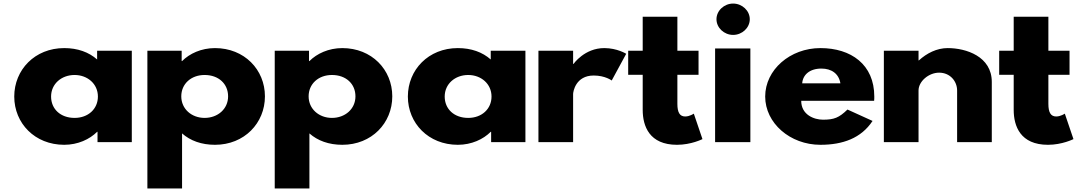

<svg xmlns="http://www.w3.org/2000/svg" viewBox="-20 -798 6047 1078"><path d="M60 -256C60 -106 175.5 15 340.5 15C417.5 15 483.5 -16 525.3 -58H527.5V0H720V-513H525.3V-464C479.1 -505 416.4 -528 340.5 -528C175.5 -528 60 -406 60 -256ZM266.8 -256C266.8 -327 325.1 -377 398.8 -377C471.4 -377 529.7 -327 529.7 -256C529.7 -186 474.7 -136 398.8 -136C319.6 -136 266.8 -186 266.8 -256Z M1467.5 -257C1467.5 -407 1352 -528 1187 -528C1110 -528 1044 -497 1002.2 -455H1000V-513H807.5V260H1002.2V-49C1048.4 -8 1111.1 15 1187 15C1352 15 1467.5 -107 1467.5 -257ZM1260.7 -257C1260.7 -186 1202.4 -136 1128.7 -136C1056.1 -136 997.8 -186 997.8 -257C997.8 -327 1052.8 -377 1128.7 -377C1207.9 -377 1260.7 -327 1260.7 -257Z M2182.5 -257C2182.5 -407 2067 -528 1902 -528C1825 -528 1759 -497 1717.2 -455H1715V-513H1522.5V260H1717.2V-49C1763.4 -8 1826.1 15 1902 15C2067 15 2182.5 -107 2182.5 -257ZM1975.7 -257C1975.7 -186 1917.4 -136 1843.7 -136C1771.1 -136 1712.8 -186 1712.8 -257C1712.8 -327 1767.8 -377 1843.7 -377C1922.9 -377 1975.7 -327 1975.7 -257Z M2270 -256C2270 -106 2385.5 15 2550.5 15C2627.5 15 2693.5 -16 2735.3 -58H2737.5V0H2930V-513H2735.3V-464C2689.1 -505 2626.4 -528 2550.5 -528C2385.5 -528 2270 -406 2270 -256ZM2476.8 -256C2476.8 -327 2535.1 -377 2608.8 -377C2681.4 -377 2739.7 -327 2739.7 -256C2739.7 -186 2684.7 -136 2608.8 -136C2529.6 -136 2476.8 -186 2476.8 -256Z M3003.1 0H3197.8V-270C3197.8 -283 3212.1 -374 3313.3 -374C3378.2 -374 3414.5 -346 3414.5 -346L3495.9 -496C3495.9 -496 3445.3 -528 3372.7 -528C3261.6 -528 3200 -439 3200 -439H3197.8V-513H3003.1Z M3588.5 -513H3507V-378H3588.5V-181C3588.5 -90 3625.8 15 3781 15C3861.2 15 3924 -17 3924 -17L3875.5 -160C3875.5 -160 3852.5 -144 3827.2 -144C3796.3 -144 3783.2 -167 3783.2 -215V-378H3902V-513H3783.2V-704H3588.5Z M3995 0H4193V-526H3995ZM4002.7 -690C4002.7 -642 4045.6 -602 4096.2 -602C4146.8 -602 4189.7 -642 4189.7 -690C4189.7 -738 4146.8 -778 4096.2 -778C4045.6 -778 4002.7 -738 4002.7 -690Z M4887.8 -232C4888.8 -238 4888.8 -249 4888.8 -256C4888.8 -436 4758 -528 4586.3 -528C4415.8 -528 4276.2 -406 4276.2 -256C4276.2 -107 4415.8 15 4586.3 15C4711.8 15 4815.2 -22 4879 -119L4738.2 -183C4690.8 -137 4663.3 -126 4600.7 -126C4551.2 -126 4478.5 -153 4478.5 -232ZM4484 -330C4487.3 -377 4524.8 -413 4591.8 -413C4649 -413 4689.8 -384 4698.5 -330Z M4942.5 0H5137.2V-290C5137.2 -341 5194.3 -390 5252.7 -390C5315.3 -390 5353.8 -341 5353.8 -290V0H5548.5V-338C5548.5 -481 5404.5 -528 5301 -528C5239.5 -528 5183.3 -499 5139.3 -459H5137.2V-513H4942.5Z M5671.5 -513H5590V-378H5671.5V-181C5671.5 -90 5708.8 15 5864 15C5944.2 15 6007 -17 6007 -17L5958.5 -160C5958.5 -160 5935.5 -144 5910.2 -144C5879.3 -144 5866.2 -167 5866.2 -215V-378H5985V-513H5866.2V-704H5671.5Z"/></svg>

Font: Hussar
Style: BdWide
Weight: 700
Foundry: Cannot Into Space Fonts
Version: Version 2.00